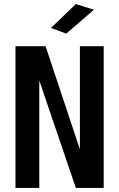

<svg xmlns="http://www.w3.org/2000/svg" viewBox="-20 -928 590 948"><path d="M56.5 0V-700H205L374.5 -190.5V-700H492V0H354.5L174 -530.5V0ZM307 -762 231.5 -790 354.5 -908 444 -880Z"/></svg>

Font: Trispace SemiCondensed Medium
Style: Regular
Weight: 500
Width: 4
Designer: Tyler Finck
Foundry: Etcetera Type Company
Version: Version 1.210; ttfautohint (v1.8.3)